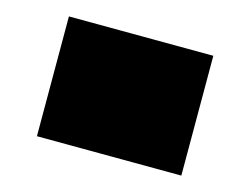

<svg xmlns="http://www.w3.org/2000/svg" viewBox="-20 -373 285 234"><path d="M201 -159 25 -207 64 -353 240 -305Z"/></svg>

Font: Blaka
Style: Regular
Weight: 400
Designer: Mohamed Gaber
Foundry: Kief Type Foundry
Version: Version 1.003; ttfautohint (v1.8.4.7-5d5b)